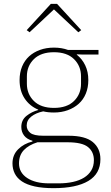

<svg xmlns="http://www.w3.org/2000/svg" viewBox="-20 -768 576 1000"><path d="M259 212Q202 212 161 203Q120 194 94.5 177Q69 160 57 136Q45 112 45 83Q45 39 74.5 9.5Q104 -20 149 -31V-35Q120 -43 105.5 -62Q91 -81 91 -107Q91 -143 118 -164.5Q145 -186 179 -195V-197Q134 -216 108 -255.5Q82 -295 82 -351Q82 -390 95 -421.5Q108 -453 131.5 -474.5Q155 -496 188 -508Q221 -520 261 -520Q301 -520 334 -508H493V-484H408L380 -485V-483Q408 -461 424 -427.5Q440 -394 440 -351Q440 -312 427 -280.5Q414 -249 390 -227.5Q366 -206 333 -194Q300 -182 261 -182Q230 -182 205 -188Q167 -180 143 -161Q119 -142 119 -114Q119 -92 137 -76.5Q155 -61 206 -61H337Q424 -61 463.5 -28Q503 5 503 61Q503 137 440 174.5Q377 212 259 212ZM261 -206Q329 -206 365.5 -242Q402 -278 402 -332V-370Q402 -424 365.5 -460Q329 -496 261 -496Q193 -496 156.5 -460Q120 -424 120 -370V-332Q120 -278 156.5 -242Q193 -206 261 -206ZM79 83Q79 131 121.5 159Q164 187 236 187H285Q326 187 360 179.5Q394 172 418 157Q442 142 455.5 119.5Q469 97 469 66Q469 23 438.5 -2Q408 -27 331 -27H175Q130 -13 104.5 13.5Q79 40 79 83ZM119 -611 245 -748H277L403 -611L388 -600L261 -719L134 -600Z"/></svg>

Font: IBM Plex Serif ExtLt
Style: Regular
Weight: 200
Designer: Mike Abbink, Paul van der Laan, Pieter van Rosmalen
Foundry: Bold Monday
Version: Version 3.001